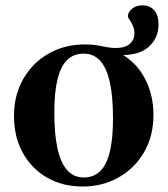

<svg xmlns="http://www.w3.org/2000/svg" viewBox="-20 -668 611 700"><path d="M285.5 -21Q321.5 -21 345 -43.8Q368.5 -66.5 380.2 -114Q392 -161.5 392 -236Q392 -314 380.8 -366.5Q369.5 -419 345.8 -445.8Q322 -472.5 285 -472.5Q249 -472.5 225.5 -450Q202 -427.5 190 -380Q178 -332.5 178 -258Q178 -180 189.5 -127.2Q201 -74.5 224.8 -47.8Q248.5 -21 285.5 -21ZM558 -579.5Q558 -530 522.8 -497.8Q487.5 -465.5 417.5 -467.5V-474Q477 -441.5 508.2 -381.8Q539.5 -322 539.5 -249Q539.5 -172 505.2 -113Q471 -54 412.2 -21Q353.5 12 281 12Q208 12 151.5 -20.5Q95 -53 63 -111Q31 -169 31 -245Q31 -321.5 65 -380.5Q99 -439.5 157.5 -472.8Q216 -506 289.5 -506Q314.5 -506 333.8 -502.8Q353 -499.5 369.2 -496.2Q385.5 -493 401.5 -493Q436.5 -493 453.2 -508Q470 -523 470 -546Q470 -562.5 464.2 -574.8Q458.5 -587 452.5 -595.5Q446.5 -604 446.5 -608.5Q446.5 -624 461.5 -636.2Q476.5 -648.5 499 -648.5Q526.5 -648.5 542.2 -630.5Q558 -612.5 558 -579.5Z"/></svg>

Font: Newsreader 60pt SemiBold
Style: Regular
Weight: 600
Designer: Hugues Gentile
Foundry: Production Type
Version: Version 1.003